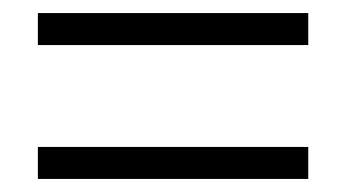

<svg xmlns="http://www.w3.org/2000/svg" viewBox="-20 -469 529 294"><path d="M38 -449H452V-400H38ZM38 -244H452V-195H38Z"/></svg>

Font: TypoPRO Montserrat
Style: Regular
Weight: 300
Designer: Julieta Ulanovsky
Foundry: Julieta Ulanovsky
Version: Version 6.001